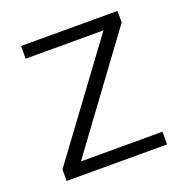

<svg xmlns="http://www.w3.org/2000/svg" viewBox="-100 -607 667 697"><g transform="rotate(-20 233.5 -258.5)"><path d="M42 0V-44.5L354.5 -468H54V-517H426.5V-472.5L115 -49H430V0Z"/></g></svg>

Font: Public Sans ExtraLight
Style: Regular
Weight: 250
Designer: The Public Sans Project Authors: Dan O. Williams and USWDS (Libre Franklin designed by Pablo Impallari and Rodrigo Fuenz
Version: Version 1.007